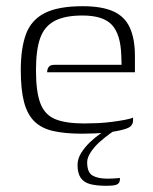

<svg xmlns="http://www.w3.org/2000/svg" viewBox="-20 -424 492 619"><path d="M244 7Q190 7 152 -1.5Q114 -10 91 -32.5Q68 -55 57.5 -95Q47 -135 47 -198Q47 -269 64 -314.5Q81 -360 124.5 -382Q168 -404 247 -404Q308 -404 345 -387.5Q382 -371 398.5 -335Q415 -299 415 -243V-191H132Q132 -201 137 -208Q142 -215 155 -215H372L371 -245Q369 -313 341 -343.5Q313 -374 246 -374Q189 -374 156 -356.5Q123 -339 109.5 -301Q96 -263 96 -198Q96 -127 110.5 -90Q125 -53 159 -39.5Q193 -26 251 -26Q270 -26 293.5 -27Q317 -28 340 -31Q363 -34 382 -37.5Q401 -41 409 -45V-35Q409 -27 403.5 -19.5Q398 -12 380 -7Q356 0 321.5 3.5Q287 7 244 7ZM323 175Q291 175 270.5 169.5Q250 164 240 149Q230 134 230 108Q230 88 241.5 69.5Q253 51 269 35.5Q285 20 301.5 8.5Q318 -3 328 -8H358Q351 -5 335 6.5Q319 18 302 33Q285 48 273 66Q261 84 261 99Q261 132 278.5 142Q296 152 326 152Q336 152 344.5 151.5Q353 151 359 150.5Q365 150 367 150Q367 159 364 164.5Q361 170 352 172.5Q343 175 323 175Z"/></svg>

Font: Genos Light
Style: Regular
Weight: 300
Designer: Robert E. Leuschke
Foundry: Robert E. Leuschke
Version: Version 1.010